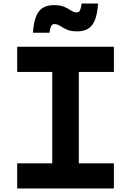

<svg xmlns="http://www.w3.org/2000/svg" viewBox="-20 -1064 740 1084"><path d="M77 0V-142H275V-658H77V-800H623V-658H425V-142H623V0ZM166 -879Q172 -964 199.5 -999.5Q227 -1035 285 -1035Q322 -1035 344 -1025Q366 -1015 381.5 -1004.5Q397 -994 414 -994Q426 -994 431.5 -1005.5Q437 -1017 441 -1044H534Q528 -959 500.5 -923Q473 -887 416 -887Q378 -887 356 -897.5Q334 -908 319 -918Q304 -928 286 -928Q275 -928 269 -917Q263 -906 259 -879Z"/></svg>

Font: Martian Mono SemiExpanded SemiBold
Style: Regular
Weight: 600
Monospace: yes
Version: Version 0.930